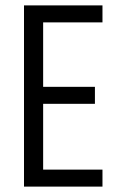

<svg xmlns="http://www.w3.org/2000/svg" viewBox="-20 -692 437 712"><path d="M69 -672H360V-609H140V-370H332V-307H140V-63H360V0H69Z"/></svg>

Font: Khand
Style: Regular
Weight: 400
Designer: Devanagari: Sanchit Sawaria, Jyotish Sonowal; Latin: Satya Rajpurohit
Foundry: Indian Type Foundry
Version: Version 1.100;PS 1.0;hotconv 1.0.78;makeotf.lib2.5.61930; tt